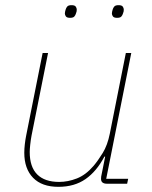

<svg xmlns="http://www.w3.org/2000/svg" viewBox="-20 -711 588 743"><path d="M145 -506H166L102 -186Q99 -170 97 -151.5Q95 -133 95 -123Q95 -65 124 -36Q153 -7 209 -7Q243 -7 277.5 -20.5Q312 -34 342 -69Q359 -89 377.5 -119Q396 -149 405 -194L467 -506H488L391 -19H476L472 0H394Q383 0 377 -4.5Q371 -9 371 -19Q371 -24 371.5 -27.5Q372 -31 373 -35L387 -105H384Q354 -48 311 -18Q268 12 206 12Q142 12 108 -23Q74 -58 74 -120Q74 -135 76 -152.5Q78 -170 81 -185ZM251 -642Q239 -642 235 -647.5Q231 -653 231 -659Q231 -663 232 -666.5Q233 -670 234 -674Q236 -681 240.5 -686Q245 -691 257 -691Q269 -691 273 -685.5Q277 -680 277 -674Q277 -670 276.5 -667Q276 -664 274 -659Q272 -652 267.5 -647Q263 -642 251 -642ZM433 -642Q421 -642 417 -647.5Q413 -653 413 -659Q413 -663 414 -666.5Q415 -670 416 -674Q418 -681 422.5 -686Q427 -691 439 -691Q451 -691 455 -685.5Q459 -680 459 -674Q459 -670 458.5 -667Q458 -664 456 -659Q454 -652 449.5 -647Q445 -642 433 -642Z"/></svg>

Font: IBM Plex Sans Thin
Style: Italic
Weight: 250
Italic angle: -11.31°
Designer: Mike Abbink, Paul van der Laan, Pieter van Rosmalen
Foundry: Bold Monday
Version: Version 3.201